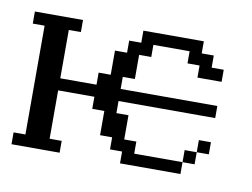

<svg xmlns="http://www.w3.org/2000/svg" viewBox="-43 -325 502 382"><g transform="rotate(10 207.5 -134.0)"><path d="M341.3 -23.9V-48.3H365.7V-23.9ZM365.7 -48.3V-72.8H390.1V-48.3ZM0 0V-23.9H23.9V-243.7H0V-268.1H97.2V-243.7H72.8V-146H146V-170.4H170.4V-219.2H194.8V-243.7H219.2V-268.1H341.3V-243.7H365.7V-219.2H390.1V-194.8H341.3V-219.2H316.9V-243.7H243.7V-219.2H219.2V-170.4H194.8V-146H390.1V-121.6H194.8V-97.2H219.2V-48.3H243.7V-23.9H341.3V0H219.2V-23.9H194.8V-48.3H170.4V-97.2H146V-121.6H72.8V-23.9H97.2V0Z"/></g></svg>

Font: FS Mondwest Regular
Style: Regular
Weight: 400
Designer: NZWStudios2024
Foundry: https://fontstruct.com
Version: Version 1.0